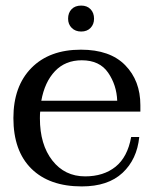

<svg xmlns="http://www.w3.org/2000/svg" viewBox="-20 -658 554 688"><path d="M224 -591Q224 -612 236.5 -625Q249 -638 271 -638Q292 -638 304.5 -625Q317 -612 317 -591Q317 -571 304.5 -558Q292 -545 271 -545Q250 -545 237 -558Q224 -571 224 -591ZM124 -258Q123 -250 123 -234Q123 -140 167.5 -83Q212 -26 285 -26Q351 -26 394 -60.5Q437 -95 450 -167H479Q471 -87 419 -38.5Q367 10 273 10Q157 10 92.5 -53.5Q28 -117 28 -235Q28 -349 92.5 -414.5Q157 -480 270 -480Q374 -480 428.5 -424.5Q483 -369 483 -281V-258ZM128 -297H400Q398 -353 367.5 -397.5Q337 -442 273 -442Q214 -442 177 -403Q140 -364 128 -297Z"/></svg>

Font: TavirajRegular
Style: Regular
Weight: 400
Designer: Katatrad Team
Foundry: CadsonDemak
Version: Version 1.000